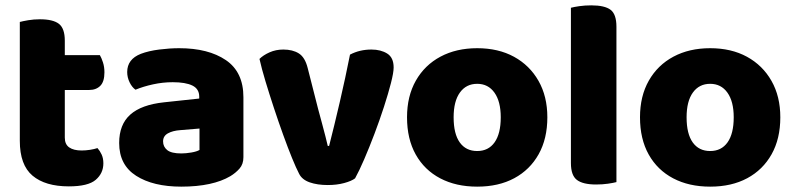

<svg xmlns="http://www.w3.org/2000/svg" viewBox="-20 -681 2965 717"><path d="M54 -264H222V-167Q222 -142 238.5 -130.5Q255 -119 285 -119Q300 -119 316 -121.5Q332 -124 344 -128Q353 -118 359.5 -104Q366 -90 366 -71Q366 -34 337.5 -9.5Q309 15 237 15Q149 15 101.5 -25Q54 -65 54 -155ZM164 -345V-475H353Q359 -465 364.5 -448Q370 -431 370 -411Q370 -376 354.5 -360.5Q339 -345 313 -345ZM222 -240H54V-599Q65 -602 85.5 -605.5Q106 -609 129 -609Q178 -609 200 -592Q222 -575 222 -529Z M657 -108Q674 -108 694.5 -111.5Q715 -115 725 -121V-201L653 -195Q625 -193 607 -183Q589 -173 589 -153Q589 -133 604.5 -120.5Q620 -108 657 -108ZM649 -501Q758 -501 823.5 -456.5Q889 -412 889 -318V-94Q889 -68 874.5 -51.5Q860 -35 840 -23Q808 -4 762 6Q716 16 657 16Q552 16 488.5 -24.5Q425 -65 425 -147Q425 -216 466.5 -253Q508 -290 593 -299L724 -313V-320Q724 -349 698.5 -361.5Q673 -374 625 -374Q588 -374 551.5 -366Q515 -358 486 -346Q473 -355 464 -373.5Q455 -392 455 -412Q455 -460 506 -480Q535 -491 574.5 -496Q614 -501 649 -501Z M1367 -496Q1402 -496 1426 -481Q1450 -466 1450 -429Q1450 -410 1440 -371Q1430 -332 1414 -282.5Q1398 -233 1378.5 -181.5Q1359 -130 1340 -86Q1321 -42 1306 -15Q1293 -5 1265.5 2.5Q1238 10 1204 10Q1165 10 1136.5 0Q1108 -10 1097 -32Q1086 -53 1070.5 -91Q1055 -129 1037.5 -177.5Q1020 -226 1003 -277.5Q986 -329 971.5 -377Q957 -425 949 -461Q963 -475 986.5 -485.5Q1010 -496 1038 -496Q1073 -496 1096 -481.5Q1119 -467 1129 -427L1168 -274Q1176 -245 1183 -218.5Q1190 -192 1195.5 -171Q1201 -150 1204 -136H1209Q1228 -210 1249 -300.5Q1270 -391 1287 -477Q1323 -496 1367 -496Z M2024 -243Q2024 -163 1991.5 -105Q1959 -47 1900.5 -15.5Q1842 16 1762 16Q1683 16 1624 -15Q1565 -46 1532.5 -104Q1500 -162 1500 -243Q1500 -322 1533 -380Q1566 -438 1625 -469.5Q1684 -501 1762 -501Q1841 -501 1899.5 -469Q1958 -437 1991 -379Q2024 -321 2024 -243ZM1762 -368Q1721 -368 1697.5 -335.5Q1674 -303 1674 -243Q1674 -181 1697 -149Q1720 -117 1762 -117Q1804 -117 1827 -149.5Q1850 -182 1850 -243Q1850 -302 1826.5 -335Q1803 -368 1762 -368Z M2112 -264H2282V-1Q2271 2 2250.5 5Q2230 8 2206 8Q2157 8 2134.5 -9Q2112 -26 2112 -72ZM2282 -175H2112V-652Q2123 -655 2143.5 -658Q2164 -661 2188 -661Q2238 -661 2260 -644.5Q2282 -628 2282 -581Z M2894 -243Q2894 -163 2861.5 -105Q2829 -47 2770.5 -15.5Q2712 16 2632 16Q2553 16 2494 -15Q2435 -46 2402.5 -104Q2370 -162 2370 -243Q2370 -322 2403 -380Q2436 -438 2495 -469.5Q2554 -501 2632 -501Q2711 -501 2769.5 -469Q2828 -437 2861 -379Q2894 -321 2894 -243ZM2632 -368Q2591 -368 2567.5 -335.5Q2544 -303 2544 -243Q2544 -181 2567 -149Q2590 -117 2632 -117Q2674 -117 2697 -149.5Q2720 -182 2720 -243Q2720 -302 2696.5 -335Q2673 -368 2632 -368Z"/></svg>

Font: Baloo Tamma 2 ExtraBold
Style: Regular
Weight: 800
Designer: Divya Kowshik, Shuchita Grover and Ek Type
Foundry: Ek Type
Version: Version 1.700